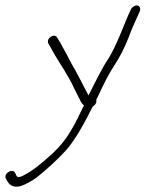

<svg xmlns="http://www.w3.org/2000/svg" viewBox="-25 -537 544 718"><path d="M-3 131 2 140C11 155 24 166 52 159C71 153 97 138 113 126C151 95 185 65 220 27C258 -15 291 -78 322 -139C329 -143 333 -148 335 -155C336 -158 335 -161 335 -164C344 -181 351 -197 359 -214C376 -249 395 -282 413 -309C435 -345 451 -382 467 -426L487 -471L498 -495C504 -510 491 -523 477 -514C472 -511 467 -508 465 -503L454 -479C431 -425 411 -369 383 -322C356 -282 331 -230 306 -180C297 -196 289 -213 279 -232L262 -264C257 -275 249 -286 242 -300C229 -326 215 -350 200 -378L189 -396C179 -415 146 -394 156 -374L167 -355C182 -326 198 -303 215 -275L236 -239C242 -229 247 -218 252 -207C257 -197 262 -188 266 -179C275 -164 277 -152 289 -143C270 -105 256 -73 235 -40C209 2 181 29 150 56C127 76 100 99 72 114C60 121 41 132 36 119L32 110C22 90 -13 112 -3 131Z"/></svg>

Font: Stray Cat
Style: CnObl
Weight: 400
Version: Version 1.0